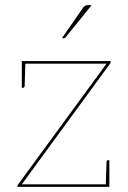

<svg xmlns="http://www.w3.org/2000/svg" viewBox="-20 -728 499 748"><path d="M48 0V-3Q48 -5 49 -6.5Q50 -8 51 -10L395 -480H65V-490H411V-485Q411 -484 410.5 -482.5Q410 -481 408 -479L65 -10H406V0ZM79 -486 76 -393Q76 -391 74.5 -388.5Q73 -386 71 -386H65V-480ZM392 -4 395 -97Q395 -99 396.5 -101.5Q398 -104 400 -104H406V-10ZM221 -579 303 -697Q308 -704 312 -706Q316 -708 324 -708H337L236 -583Q235 -581 232.5 -580Q230 -579 228 -579Z"/></svg>

Font: Aleo Thin
Style: Regular
Weight: 250
Designer: Alessio Laiso
Foundry: Alessio Laiso
Version: Version 2.001;gftools[0.9.29]